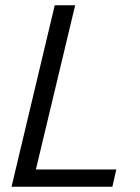

<svg xmlns="http://www.w3.org/2000/svg" viewBox="-20 -713 534 733"><path d="M24 0 189 -693H267L117 -66H424L409 0Z"/></svg>

Font: Ubuntu Sans
Style: Italic
Weight: 400
Italic angle: -13.5°
Designer: Dalton Maag Ltd
Foundry: Dalton Maag Ltd
Version: Version 1.006